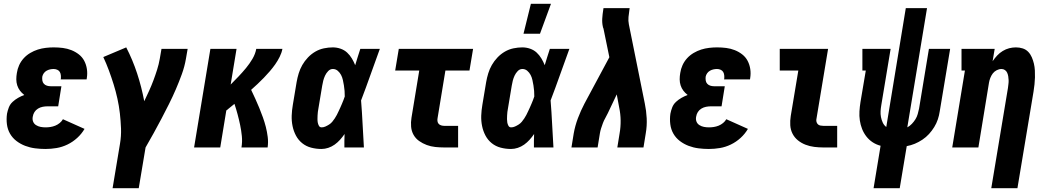

<svg xmlns="http://www.w3.org/2000/svg" viewBox="-20 -778 5540 1013"><path d="M220 8Q192 8 165 4.5Q138 1 113 -8.5Q88 -18 67 -34Q46 -50 33 -72.5Q20 -95 16.5 -122.5Q13 -150 17 -178Q20 -194 26.5 -211Q33 -228 46.5 -240.5Q60 -253 76 -262Q92 -271 108 -277Q95 -287 85.5 -299.5Q76 -312 71 -327.5Q66 -343 66 -359.5Q66 -376 69 -393Q72 -414 81 -434Q90 -454 105 -470.5Q120 -487 139.5 -498.5Q159 -510 179.5 -516.5Q200 -523 221.5 -525.5Q243 -528 263 -528Q288 -528 311.5 -525Q335 -522 356.5 -513.5Q378 -505 396 -491Q414 -477 424.5 -457Q435 -437 438.5 -413.5Q442 -390 438 -366L437 -359H300L301 -362Q302 -371 301 -381Q300 -391 295.5 -398.5Q291 -406 282 -410Q273 -414 263 -414Q254 -414 244.5 -412Q235 -410 226 -405Q217 -400 211 -391.5Q205 -383 203 -373Q202 -363 203.5 -353Q205 -343 211.5 -336Q218 -329 227.5 -326Q237 -323 247 -323H304L287 -217H230Q218 -217 205 -214.5Q192 -212 180.5 -205Q169 -198 162 -187Q155 -176 153 -163Q150 -149 154.5 -137Q159 -125 170 -118Q181 -111 194 -108.5Q207 -106 221 -106Q233 -106 246 -108Q259 -110 271.5 -115Q284 -120 295 -129Q306 -138 312 -149L426 -98Q411 -72 387.5 -50.5Q364 -29 336 -15.5Q308 -2 278.5 3Q249 8 220 8Z M574 215 613 -19Q620 -60 618.5 -100Q617 -140 612.5 -179.5Q608 -219 599.5 -257.5Q591 -296 579.5 -333Q568 -370 554.5 -406.5Q541 -443 525 -477L646 -528Q680 -462 703.5 -390.5Q727 -319 741 -244Q754 -271 766.5 -298.5Q779 -326 789.5 -354Q800 -382 809 -410.5Q818 -439 823 -468L832 -520H970L961 -468Q954 -427 939.5 -387Q925 -347 908 -307.5Q891 -268 871.5 -229Q852 -190 832 -152Q812 -114 791 -76Q770 -38 748 0L712 215Z M1004 0 1090 -520H1228L1197 -332Q1218 -353 1238.5 -374.5Q1259 -396 1278 -419Q1297 -442 1312 -467.5Q1327 -493 1332 -520H1470Q1466 -499 1455.5 -478Q1445 -457 1432 -438.5Q1419 -420 1403.5 -402Q1388 -384 1372 -367.5Q1356 -351 1339 -335Q1322 -319 1305 -304Q1316 -281 1327 -257Q1338 -233 1348 -208.5Q1358 -184 1367 -159Q1376 -134 1382.5 -108.5Q1389 -83 1392.5 -55.5Q1396 -28 1392 0H1254Q1259 -30 1256 -60Q1253 -90 1247 -118.5Q1241 -147 1233.5 -175Q1226 -203 1217 -230Q1206 -221 1195.5 -212.5Q1185 -204 1174 -195L1142 0Z M1676 8Q1648 8 1621.5 1Q1595 -6 1574.5 -22.5Q1554 -39 1541.5 -62.5Q1529 -86 1523.5 -113Q1518 -140 1519 -168Q1520 -196 1525 -225L1545 -345Q1549 -368 1556 -391Q1563 -414 1575 -435Q1587 -456 1604.5 -474.5Q1622 -493 1643.5 -505.5Q1665 -518 1689 -523Q1713 -528 1736 -528Q1757 -528 1777 -521Q1797 -514 1811.5 -500.5Q1826 -487 1836.5 -469.5Q1847 -452 1854 -434Q1860 -455 1867 -476.5Q1874 -498 1881 -520H1984Q1959 -452 1935 -384Q1911 -316 1885 -248Q1890 -187 1893 -124.5Q1896 -62 1900 0H1797Q1797 -18 1797 -35.5Q1797 -53 1798 -71Q1787 -55 1774 -40.5Q1761 -26 1745.5 -15Q1730 -4 1712 2Q1694 8 1676 8ZM1677 -106Q1687 -106 1697 -110.5Q1707 -115 1716.5 -121Q1726 -127 1733 -135.5Q1740 -144 1746 -153Q1752 -162 1757 -171.5Q1762 -181 1766.5 -191Q1771 -201 1775.5 -210.5Q1780 -220 1784 -230Q1788 -240 1792 -249.5Q1796 -259 1799 -269Q1799 -284 1798 -298.5Q1797 -313 1794.5 -327.5Q1792 -342 1789 -356Q1786 -370 1779.5 -382.5Q1773 -395 1762 -404.5Q1751 -414 1736 -414Q1722 -414 1711.5 -403Q1701 -392 1695 -379Q1689 -366 1685.5 -352.5Q1682 -339 1680 -326L1660 -206Q1658 -197 1657 -187.5Q1656 -178 1655.5 -168.5Q1655 -159 1655 -149.5Q1655 -140 1656.5 -131.5Q1658 -123 1662.5 -114.5Q1667 -106 1677 -106Z M2324 0Q2300 0 2276.5 -2.5Q2253 -5 2231.5 -13Q2210 -21 2191.5 -34Q2173 -47 2162 -66.5Q2151 -86 2149 -109.5Q2147 -133 2151 -157L2192 -406H2065L2084 -520H2476L2457 -406H2330L2289 -157Q2287 -148 2288 -139.5Q2289 -131 2294 -125Q2299 -119 2307.5 -116.5Q2316 -114 2324 -114H2397V0Z M2676 8Q2648 8 2621.5 1Q2595 -6 2574.5 -22.5Q2554 -39 2541.5 -62.5Q2529 -86 2523.5 -113Q2518 -140 2519 -168Q2520 -196 2525 -225L2545 -345Q2549 -368 2556 -391Q2563 -414 2575 -435Q2587 -456 2604.5 -474.5Q2622 -493 2643.5 -505.5Q2665 -518 2689 -523Q2713 -528 2736 -528Q2757 -528 2777 -521Q2797 -514 2811.5 -500.5Q2826 -487 2836.5 -469.5Q2847 -452 2854 -434Q2860 -455 2867 -476.5Q2874 -498 2881 -520H2984Q2959 -452 2935 -384Q2911 -316 2885 -248Q2890 -187 2893 -124.5Q2896 -62 2900 0H2797Q2797 -18 2797 -35.5Q2797 -53 2798 -71Q2787 -55 2774 -40.5Q2761 -26 2745.5 -15Q2730 -4 2712 2Q2694 8 2676 8ZM2677 -106Q2687 -106 2697 -110.5Q2707 -115 2716.5 -121Q2726 -127 2733 -135.5Q2740 -144 2746 -153Q2752 -162 2757 -171.5Q2762 -181 2766.5 -191Q2771 -201 2775.5 -210.5Q2780 -220 2784 -230Q2788 -240 2792 -249.5Q2796 -259 2799 -269Q2799 -284 2798 -298.5Q2797 -313 2794.5 -327.5Q2792 -342 2789 -356Q2786 -370 2779.5 -382.5Q2773 -395 2762 -404.5Q2751 -414 2736 -414Q2722 -414 2711.5 -403Q2701 -392 2695 -379Q2689 -366 2685.5 -352.5Q2682 -339 2680 -326L2660 -206Q2658 -197 2657 -187.5Q2656 -178 2655.5 -168.5Q2655 -159 2655 -149.5Q2655 -140 2656.5 -131.5Q2658 -123 2662.5 -114.5Q2667 -106 2677 -106ZM2742 -600 2781 -758H2887L2829 -600Z M2995 0 3007 -74Q3014 -114 3029 -154Q3044 -194 3064 -232L3195 -476L3164 -627Q3163 -629 3162.5 -631Q3162 -633 3161 -635V-636Q3156 -657 3157.5 -680.5Q3159 -704 3163 -728L3164 -735H3302L3301 -728Q3298 -708 3296 -688Q3294 -668 3298 -649L3382 -232Q3390 -194 3392 -154Q3394 -114 3387 -74L3375 0H3237L3249 -74Q3255 -108 3254.5 -142.5Q3254 -177 3247 -210L3234 -280L3187 -181Q3181 -168 3173.5 -155Q3166 -142 3161 -128.5Q3156 -115 3151.5 -101Q3147 -87 3145 -74L3133 0Z M3720 8Q3692 8 3665 4.5Q3638 1 3613 -8.5Q3588 -18 3567 -34Q3546 -50 3533 -72.5Q3520 -95 3516.5 -122.5Q3513 -150 3517 -178Q3520 -194 3526.5 -211Q3533 -228 3546.5 -240.5Q3560 -253 3576 -262Q3592 -271 3608 -277Q3595 -287 3585.5 -299.5Q3576 -312 3571 -327.5Q3566 -343 3566 -359.5Q3566 -376 3569 -393Q3572 -414 3581 -434Q3590 -454 3605 -470.5Q3620 -487 3639.5 -498.5Q3659 -510 3679.5 -516.5Q3700 -523 3721.5 -525.5Q3743 -528 3763 -528Q3788 -528 3811.5 -525Q3835 -522 3856.5 -513.5Q3878 -505 3896 -491Q3914 -477 3924.5 -457Q3935 -437 3938.5 -413.5Q3942 -390 3938 -366L3937 -359H3800L3801 -362Q3802 -371 3801 -381Q3800 -391 3795.5 -398.5Q3791 -406 3782 -410Q3773 -414 3763 -414Q3754 -414 3744.5 -412Q3735 -410 3726 -405Q3717 -400 3711 -391.5Q3705 -383 3703 -373Q3702 -363 3703.5 -353Q3705 -343 3711.5 -336Q3718 -329 3727.5 -326Q3737 -323 3747 -323H3804L3787 -217H3730Q3718 -217 3705 -214.5Q3692 -212 3680.5 -205Q3669 -198 3662 -187Q3655 -176 3653 -163Q3650 -149 3654.5 -137Q3659 -125 3670 -118Q3681 -111 3694 -108.5Q3707 -106 3721 -106Q3733 -106 3746 -108Q3759 -110 3771.5 -115Q3784 -120 3795 -129Q3806 -138 3812 -149L3926 -98Q3911 -72 3887.5 -50.5Q3864 -29 3836 -15.5Q3808 -2 3778.5 3Q3749 8 3720 8Z M4324 0Q4300 0 4276 -3Q4252 -6 4230 -14.5Q4208 -23 4190 -37.5Q4172 -52 4161.5 -72.5Q4151 -93 4149.5 -117Q4148 -141 4152 -166L4192 -406H4094V-520H4349L4287 -147Q4286 -140 4288.5 -133Q4291 -126 4296 -121.5Q4301 -117 4309 -115.5Q4317 -114 4324 -114H4397V0Z M4589 215 4626 -9Q4603 -15 4584 -27.5Q4565 -40 4551 -58Q4537 -76 4528.5 -97.5Q4520 -119 4516.5 -142.5Q4513 -166 4514.5 -190.5Q4516 -215 4520 -240L4548 -406H4530V-520H4679L4630 -225Q4627 -208 4626 -192Q4625 -176 4628 -160.5Q4631 -145 4637.5 -131Q4644 -117 4656 -108L4759 -735H4871L4767 -106Q4780 -113 4791 -124.5Q4802 -136 4810 -149Q4818 -162 4822 -176.5Q4826 -191 4829 -205L4881 -520H4993L4938 -190Q4935 -169 4928 -148Q4921 -127 4909 -107.5Q4897 -88 4881.5 -71Q4866 -54 4846.5 -41Q4827 -28 4806.5 -19.5Q4786 -11 4764 -7L4727 215Z M5210 215 5298 -314Q5299 -324 5300.5 -334.5Q5302 -345 5301.5 -355.5Q5301 -366 5299.5 -375.5Q5298 -385 5294 -394Q5290 -403 5282 -408.5Q5274 -414 5264 -414Q5251 -414 5238.5 -407.5Q5226 -401 5218 -390.5Q5210 -380 5205 -367Q5200 -354 5198 -342L5142 0H5004L5071 -406H5053V-520H5228L5217 -455Q5228 -471 5241 -485Q5254 -499 5270.5 -509Q5287 -519 5304.5 -523.5Q5322 -528 5340 -528Q5359 -528 5376 -522.5Q5393 -517 5405 -504.5Q5417 -492 5424 -475.5Q5431 -459 5435 -442Q5439 -425 5440 -406.5Q5441 -388 5440.5 -369.5Q5440 -351 5438 -332.5Q5436 -314 5433 -295L5348 215Z"/></svg>

Font: Iosevka Curly Slab Heavy
Style: Italic
Weight: 900
Italic angle: -9°
Monospace: yes
Designer: Belleve Invis
Foundry: Belleve Invis
Version: Version 22.1.2; ttfautohint (v1.8.4)